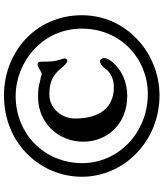

<svg xmlns="http://www.w3.org/2000/svg" viewBox="52 -867 827 971"><g transform="rotate(-90 465.5 -381.5)"><path d="M57.1 -381.3C57.1 -166 238.8 11.7 468.3 11.7C680.7 11.7 874 -153.8 874 -380.9C874 -616.7 685.1 -774.9 468.8 -774.9C219.7 -774.9 57.1 -585 57.1 -381.3ZM126 -379.4C126 -568.8 272.5 -715.8 465.3 -715.8C636.7 -715.8 806.2 -582 806.2 -381.3C806.2 -181.6 650.9 -47.4 476.1 -47.4C280.3 -47.4 126 -195.8 126 -379.4ZM234.4 -374.5C234.4 -252.9 323.2 -151.4 466.3 -151.4C538.1 -151.4 601.1 -181.2 640.1 -230C654.8 -248.5 657.2 -263.2 657.2 -268.6C657.2 -276.4 648.9 -289.6 642.6 -289.6C633.8 -289.6 618.7 -282.2 609.4 -270C582 -227.1 540 -219.2 509.3 -219.2C417.5 -219.2 351.6 -278.8 351.6 -415.5C351.6 -486.3 406.2 -545.4 472.7 -545.4C540 -545.4 572.8 -526.9 611.8 -479.5C626 -461.9 635.7 -454.6 643.1 -454.6C649.4 -454.6 655.3 -459.5 655.3 -468.3C655.3 -473.1 653.8 -479 650.4 -487.8C639.6 -518.6 639.2 -540.5 639.2 -585.9C639.2 -598.6 633.8 -605 624 -605C611.3 -605 587.4 -584 575.7 -584C569.8 -584 560.1 -590.8 547.4 -590.8C515.1 -599.6 501.5 -602.5 460.9 -602.5C328.1 -602.5 234.4 -499 234.4 -374.5Z"/></g></svg>

Font: Stoke
Style: Regular
Weight: 400
Designer: Nicole Fally
Foundry: Nicole Fally
Version: Version 1.002